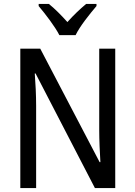

<svg xmlns="http://www.w3.org/2000/svg" viewBox="-20 -963 693 983"><path d="M284 -783H367C389 -829 440 -892 474 -932V-943H421C387 -914 360 -889 325 -850C294 -885 259 -920 230 -943H178V-932C214 -889 261 -828 284 -783ZM570 0V-714H488V-297C488 -247 491 -180 494 -133H490L186 -714H84V0H165V-421C165 -476 162 -535 158 -587H162L466 0Z"/></svg>

Font: Noto Sans Oriya Cond
Style: Regular
Weight: 400
Width: 3
Designer: Amélie Bonet and Sol Matas
Foundry: Google LLC
Version: Version 2.006